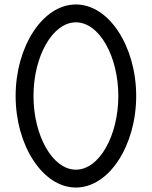

<svg xmlns="http://www.w3.org/2000/svg" viewBox="-20 -830 680 860"><path d="M130 -400C130 -577 215 -730 320 -730C425 -730 510 -577 510 -400C510 -223 425 -70 320 -70C215 -70 130 -223 130 -400ZM50 -400C50 -179 171 10 320 10C469 10 590 -179 590 -400C590 -621 469 -810 320 -810C171 -810 50 -621 50 -400Z"/></svg>

Font: Gauge
Style: Regular
Weight: 400
Designer: Daniel Pimley
Foundry: Daniel Pimley
Version: Version 1.004;PS 001.001;hotconv 1.0.56